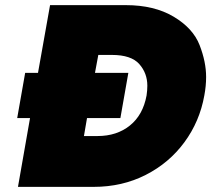

<svg xmlns="http://www.w3.org/2000/svg" viewBox="-20 -728 823 748"><path d="M470 -708Q581 -708 656.5 -663Q732 -618 757.5 -552.5Q783 -487 783 -428Q783 -393 776 -356Q758 -255 698.5 -174Q639 -93 547.5 -46.5Q456 0 345 0H50L97 -268H47L78 -444H128L175 -708ZM360 -198Q435 -198 486 -239Q537 -280 551 -356Q554 -376 554 -394Q554 -443 522.5 -478.5Q491 -514 416 -514H363L350 -444H480L449 -268H319L307 -198Z"/></svg>

Font: Fz Poppins Black
Style: Italic
Weight: 900
Italic angle: -10°
Designer: Ninad Kale (Devanagari), Jonny Pinhorn (Latin)
Foundry: Indian Type Foundry
Version: Vit hóa bi Vntype.Com & FontZin.Com